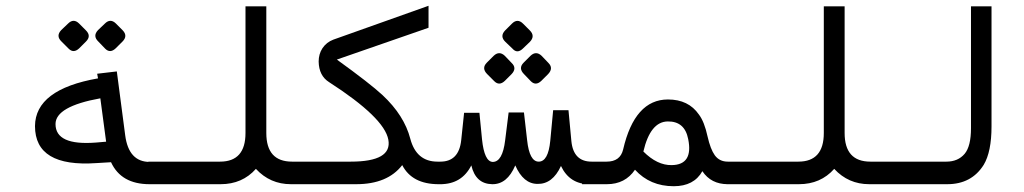

<svg xmlns="http://www.w3.org/2000/svg" viewBox="-20 -637 3540 664"><path d="M347 -147 327 -297Q172 -269 172 -208Q172 -133 312 -144ZM497 0Q399 0 364 -76L314 -73Q101 -58 101 -201Q102 -328 319 -366L316 -382L384 -390L413 -169Q425 -77 498 -77H517V0ZM381.1 -555.4 404.6 -531.8Q422.8 -512.6 403.6 -493.3L380 -469.8Q360.8 -451.6 343.7 -468.7L320.1 -493.3Q299.8 -512.6 319 -532.9L342.6 -555.4Q361.8 -574.6 381.1 -555.4ZM253.8 -555.4 277.3 -531.8Q296.6 -512.6 277.3 -493.3L253.8 -469.8Q234.5 -451.6 217.4 -468.7L192.8 -493.3Q172.5 -512.6 191.7 -532.9L215.3 -555.4Q234.5 -574.6 253.8 -555.4Z M865 -53Q818 0 743 0H493V-78H741Q829 -78 829 -177V-615H901V-177Q901 -78 990 -78H1007V0H986Q914 0 865 -53Z M1371 -66Q1320 0 1212 0H993V-78H1193Q1337 -78 1323 -154Q1309 -230 1118 -353Q1083 -375 1082 -424Q1082 -450 1095 -470Q1109 -491 1133 -500L1462 -617V-541L1145 -431Q1260 -348 1303 -308Q1378 -238 1399 -157Q1420 -78 1493 -78H1509V0H1497Q1405 0 1371 -66Z M1803 -152Q1811 -78 1843 -78Q1876 -78 1883 -150L1893 -256H1946L1956 -149Q1963 -78 2026 -78H2042V0H2018Q1950 0 1920 -63Q1891 0 1839 -1Q1790 -1 1762 -65Q1734 1 1682 0Q1625 -1 1610 -65Q1577 0 1503 0H1492V-78H1503Q1567 -78 1575 -152L1585 -247H1638L1647 -155Q1655 -78 1684 -77Q1718 -77 1727 -152L1739 -248H1792ZM1788.9 -555.2 1812.4 -531.7Q1831.7 -512.4 1812.4 -492.1L1787.8 -468.6Q1768.6 -450.4 1752.5 -468.6L1727.9 -492.1Q1707.6 -511.4 1726.8 -531.7L1750.4 -555.2Q1769.6 -574.5 1788.9 -555.2ZM1853.1 -444 1876.6 -419.4Q1894.8 -401.2 1875.6 -380.8L1852 -357.3Q1832.8 -339.1 1815.7 -356.2L1792.1 -380.8Q1771.8 -401.2 1791 -420.4L1814.6 -444Q1833.8 -462.2 1853.1 -444ZM1725.8 -444 1749.3 -419.4Q1768.6 -401.2 1749.3 -380.8L1725.8 -357.3Q1706.5 -339.1 1689.4 -356.2L1664.8 -380.8Q1644.5 -401.2 1663.7 -420.4L1687.3 -444Q1706.5 -462.2 1725.8 -444Z M2205 -113Q2253 -65 2303 -66Q2378 -67 2360 -156Q2348 -218 2289 -217Q2229 -216 2205 -113ZM2409 -45Q2380 7 2310 7Q2228 7 2176 -50Q2142 0 2079 0H1993V-78H2078Q2125 -78 2135 -120Q2175 -293 2290 -293Q2361 -293 2397 -241Q2416 -216 2427 -165Q2437 -121 2452 -100Q2468 -78 2497 -78H2510V0H2497Q2439 0 2409 -45Z M2865 -53Q2818 0 2743 0H2493V-78H2741Q2829 -78 2829 -177V-615H2901V-177Q2901 -78 2990 -78H3007V0H2986Q2914 0 2865 -53Z M3409 -200Q3409 -112 3382 -67Q3340 0 3256 0H2993V-78H3253Q3293 -78 3316 -105Q3338 -131 3338 -194V-615H3409Z"/></svg>

Font: Vazir Code FD
Style: Code-FD
Weight: 400
Foundry: DejaVu fonts team - Redesigned by Saber Rastikerdar
Version: Version 1.1.2